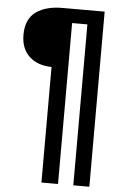

<svg xmlns="http://www.w3.org/2000/svg" viewBox="-60 -852 627 990"><g transform="rotate(5 253.5 -357.0)"><path d="M192.9 96.2V-502Q120.6 -502.9 77.4 -543Q34.2 -583 34.2 -655.8Q34.2 -696.8 48.1 -727.1Q62 -757.3 87.9 -775.1Q113.8 -793 147.5 -801.5Q181.2 -810.1 223.1 -810.1H440.9V96.2H357.9V-736.8H278.8V96.2Z"/></g></svg>

Font: Oswald Medium
Style: Regular
Weight: 500
Designer: Vernon Adams
Foundry: Vernon Adams
Version: Version 4.103